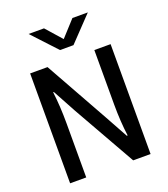

<svg xmlns="http://www.w3.org/2000/svg" viewBox="-175 -1125 1088 1246"><g transform="rotate(-20 369.0 -501.5)"><path d="M91.8 0V-758.8H211.9L457 -320.3L543 -164.1H548.8Q535.2 -266.6 535.2 -381.8V-758.8H647.5V0H527.3L281.2 -434.6L195.3 -592.8H190.4Q203.1 -491.2 203.1 -375V0ZM169.9 -1002.9H276.4L373 -893.6L472.7 -1002.9H579.1L418.9 -835H326.2Z"/></g></svg>

Font: Gothic A1 SemiBold
Style: Regular
Weight: 600
Version: Version 2.50